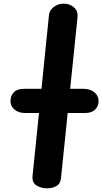

<svg xmlns="http://www.w3.org/2000/svg" viewBox="-20 -1024 556 1044"><path d="M235 0Q204.5 0 179 -15.2Q153.5 -30.5 157 -67.5L192 -409.5H118Q81 -409.5 59 -428Q37 -446.5 37 -474.5Q37 -503 55 -522Q73 -541 110 -541H205.5L246.5 -944Q249 -967.5 272 -985.8Q295 -1004 327 -1004Q359.5 -1004 382.2 -984Q405 -964 401.5 -930L361.5 -541H434Q471 -541 493.5 -522Q516 -503 516 -474.5Q516 -446.5 497.2 -428Q478.5 -409.5 441.5 -409.5H348L311.5 -54.5Q308.5 -24.5 286.5 -12.2Q264.5 0 235 0Z"/></svg>

Font: Edu NSW ACT Hand
Style: Regular
Weight: 400
Designer: Tina and Corey Anderson, Eben Sorkin, Mirko Velimirovic
Foundry: Sorkin Type Co.
Version: Version 2.000